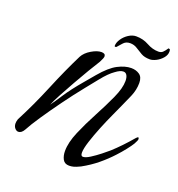

<svg xmlns="http://www.w3.org/2000/svg" viewBox="-100 -592 628 676"><g transform="rotate(20 214.5 -253.5)"><path d="M231 1Q214 1 207 -12Q200 -25 200 -43Q200 -75 217.5 -116Q235 -157 258 -200Q281 -243 298.5 -281.5Q316 -320 316 -347Q316 -360 311.5 -368Q307 -376 298 -376Q286 -376 269 -363Q250 -350 226 -320L189 -274Q160 -238 130.5 -197.5Q101 -157 77.5 -122Q54 -87 43 -66Q34 -50 22 -50Q15 -50 9 -57Q3 -64 3 -75Q3 -82 6 -91Q41 -158 72.5 -234Q104 -310 135 -372Q144 -389 165 -401.5Q186 -414 202 -414Q217 -414 217 -403Q217 -397 208 -380Q197 -363 181 -336Q165 -309 148 -279Q131 -249 116.5 -222Q102 -195 95 -178Q106 -193 125.5 -223Q145 -253 179 -293L211 -331Q243 -369 270 -383Q297 -397 320 -397Q338 -397 351 -388Q364 -379 364 -357Q364 -331 353 -305.5Q342 -280 335 -265Q328 -249 315 -221Q302 -193 289 -161Q276 -129 267 -101Q258 -73 258 -58Q258 -45 266 -45Q276 -45 292.5 -55.5Q309 -66 325.5 -79Q342 -92 351 -100Q384 -130 418 -170Q423 -176 426 -176Q429 -176 429 -170Q429 -167 426.5 -162Q424 -157 421 -151Q415 -141 402 -124.5Q389 -108 375 -93Q354 -70 328.5 -49Q303 -28 272 -11Q264 -7 257.5 -4.5Q251 -2 247 -1Q243 0 239 0.5Q235 1 231 1ZM370 -448Q350 -448 337 -455.5Q324 -463 312.5 -470.5Q301 -478 286 -478Q270 -478 260.5 -466.5Q251 -455 245 -449Q238 -446 238 -451Q238 -463 247 -476.5Q256 -490 270 -499Q284 -508 298 -508Q324 -508 345.5 -496Q367 -484 389 -484Q399 -484 405 -489.5Q411 -495 419 -507Q421 -507 423.5 -506Q426 -505 426 -497Q426 -484 416 -472.5Q406 -461 393 -454.5Q380 -448 370 -448Z"/></g></svg>

Font: Birthstone Bounce
Style: Regular
Weight: 400
Designer: Robert E. Leuschke
Foundry: Rob Leuschke
Version: Version 1.010; ttfautohint (v1.8.3)